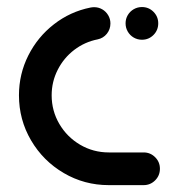

<svg xmlns="http://www.w3.org/2000/svg" viewBox="-20 -539 508 559"><path d="M35.2 -261.5Q35.2 -323.3 62.4 -377.4Q89.6 -431.5 137 -468.3Q184.4 -505.2 243.3 -517Q248.9 -518.1 254.1 -518.1Q266.7 -518.1 277.6 -511.9Q288.5 -505.6 295 -494.6Q301.5 -483.7 301.5 -470.7Q301.5 -453.7 291.1 -440.7Q280.7 -427.8 264.4 -424.4Q226.7 -417 196.1 -393.7Q165.6 -370.4 148 -335.7Q130.4 -301.1 130.4 -261.5Q130.4 -216.3 152.8 -178.1Q175.2 -140 213.3 -117.6Q251.5 -95.2 296.7 -95.2H398.1Q417.8 -95.2 431.7 -81.3Q445.6 -67.4 445.6 -47.8Q445.6 -27.8 431.7 -13.9Q417.8 0 398.1 0H296.7Q225.6 0 165.6 -35.2Q105.6 -70.4 70.4 -130.4Q35.2 -190.4 35.2 -261.5ZM345.6 -471.1Q345.6 -484.1 352 -495Q358.5 -505.9 369.4 -512.2Q380.4 -518.5 393.3 -518.5Q413 -518.5 426.9 -504.6Q440.7 -490.7 440.7 -471.1Q440.7 -451.1 426.9 -437.2Q413 -423.3 393.3 -423.3Q380.4 -423.3 369.4 -429.6Q358.5 -435.9 352 -447Q345.6 -458.1 345.6 -471.1Z"/></svg>

Font: 26F Galaxy Hebrew Extra Bold
Style: Regular
Weight: 800
Designer: C₂₉H₂₅N₃O₅
Version: Version 1.000